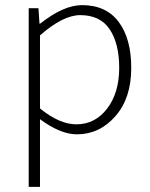

<svg xmlns="http://www.w3.org/2000/svg" viewBox="-20 -512 584 749"><path d="M92 217V-480H130L134 -420H137Q228 -492 300 -492Q394 -492 443 -426.5Q492 -361 492 -247Q492 -129 430 -58.5Q368 12 280 12Q216 12 136 -47V217ZM278 -27Q351 -27 398 -88.5Q445 -150 445 -247Q445 -342 408 -397.5Q371 -453 293 -453Q226 -453 136 -374V-89Q212 -27 278 -27Z"/></svg>

Font: Toshiba Sans Light
Style: Regular
Weight: 300
Designer: Paul D. Hunt
Foundry: Toshiba Corporation
Version: Version 2.020;PS 2.0;hotconv 1.0.86;makeotf.lib2.5.63406